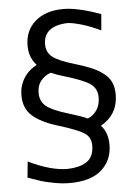

<svg xmlns="http://www.w3.org/2000/svg" viewBox="-58 -770 662 940"><g transform="rotate(-5 273.0 -300.0)"><path d="M508.3 -287.6Q508.3 -189 422.9 -140.6Q456.5 -105.5 456.5 -44.9Q456.5 30.8 404.1 78.1Q351.6 125.5 246.1 125.5Q209 125.5 167.7 117.4Q126.5 109.4 107.9 103.5Q89.4 97.7 51.3 84Q45.4 82 42.5 81.1L50.3 2.4Q160.2 55.7 242.2 55.7Q270.5 54.7 292.5 49.6Q314.5 44.4 333.3 33.2Q352.1 22 362.1 1.5Q372.1 -19 372.1 -47.9Q372.1 -89.4 340.3 -109.9Q308.6 -130.4 211.9 -160.2Q131.3 -184.6 89.6 -221.4Q47.9 -258.3 47.9 -322.3Q47.9 -367.7 70.8 -405.5Q93.8 -443.4 135.7 -464.8Q99.1 -503.9 99.1 -562.5Q99.1 -636.7 150.4 -681.4Q201.7 -726.1 289.6 -726.1Q359.9 -726.1 472.2 -685.1L465.3 -605.5Q415.5 -629.9 369.9 -642.8Q324.2 -655.8 301.3 -655.8Q185.1 -650.4 185.1 -561Q185.1 -521.5 214.8 -498.5Q244.6 -475.6 318.4 -454.1Q367.7 -439.5 399.4 -426.3Q431.2 -413.1 457.5 -393.8Q483.9 -374.5 496.1 -348.6Q508.3 -322.8 508.3 -287.6ZM362.3 -181.6Q391.1 -193.8 407.5 -219.2Q423.8 -244.6 423.8 -280.3Q423.8 -324.2 390.4 -347.4Q356.9 -370.6 264.2 -397.9Q230.5 -407.2 200.7 -420.9Q170.9 -410.2 151.9 -387Q132.8 -363.8 132.8 -327.6Q132.8 -284.7 162.8 -261Q192.9 -237.3 266.6 -215.3Q334.5 -194.8 362.3 -181.6Z"/></g></svg>

Font: Commissioner Flair
Style: Regular
Weight: 400
Designer: Kostas Bartsokas
Foundry: Kostas Bartsokas
Version: Version 1.000